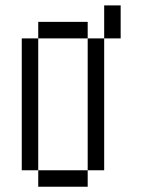

<svg xmlns="http://www.w3.org/2000/svg" viewBox="-20 -708 540 728"><path d="M125 -62.5V0H312.5V-62.5ZM125 -62.5Q125 -62.5 125 -562.5H62.5Q62.5 -562.5 62.5 -62.5ZM312.5 -62.5H375Q375 -62.5 375 -562.5H312.5Q312.5 -562.5 312.5 -62.5ZM125 -562.5H312.5V-625H125ZM375 -562.5H437.5Q437.5 -562.5 437.5 -687.5H375Q375 -687.5 375 -562.5Z"/></svg>

Font: Unifont
Style: Regular
Weight: 500
Version: Version 15.1.04